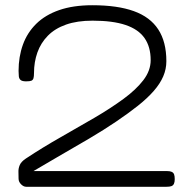

<svg xmlns="http://www.w3.org/2000/svg" viewBox="-20 -714 738 734"><path d="M80 0Q70 0 60.5 -9.5Q51 -19 51 -31Q51 -44 50.5 -57Q50 -70 55.5 -83Q61 -96 79 -108Q144 -151 212 -189.5Q280 -228 341.5 -264Q403 -300 451.5 -335.5Q500 -371 528 -407.5Q556 -444 556 -484Q556 -535 532.5 -568.5Q509 -602 460 -618.5Q411 -635 334 -635Q275 -635 232.5 -620Q190 -605 163 -577.5Q136 -550 123 -513.5Q110 -477 110 -435Q110 -422 108 -415Q106 -408 100 -405.5Q94 -403 80 -403Q65 -403 59 -408Q53 -413 52 -422Q51 -431 51 -443Q51 -497 67.5 -543Q84 -589 118.5 -623Q153 -657 206.5 -675.5Q260 -694 333 -694Q429 -694 491.5 -671.5Q554 -649 585 -601.5Q616 -554 616 -480Q616 -450 604 -422Q592 -394 567.5 -366Q543 -338 507 -309.5Q471 -281 424.5 -249.5Q378 -218 320.5 -184Q263 -150 195 -111L108 -60H619Q630 -60 636.5 -57Q643 -54 645.5 -47.5Q648 -41 648 -29Q648 -18 645 -11.5Q642 -5 635.5 -2.5Q629 0 617 0Z"/></svg>

Font: Fredoka SemiExpanded Light
Style: Regular
Weight: 300
Width: 6
Designer: Ben Nathan
Foundry: Milena B. Brandão, Ben Nathan
Version: Version 2.001